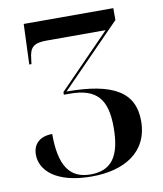

<svg xmlns="http://www.w3.org/2000/svg" viewBox="-82 -781 731 859"><g transform="rotate(-10 283.5 -351.5)"><path d="M266 11C414 11 526 -54 526 -196C526 -325 434 -383 220 -383L491 -660V-714H84L77 -531H87L90 -555C95 -607 114 -623 173 -623H440L206 -383V-371H232C355 -371 400 -317 400 -189C400 -54 355 1 262 1C166 1 124 -65 124 -207C70 -207 36 -179 36 -128C36 -58 103 11 266 11Z"/></g></svg>

Font: Noto Serif Display SemiCondensed SemiBold
Style: Regular
Weight: 600
Width: 4
Designer: Monotype Design Team
Foundry: Monotype Imaging Inc.
Version: Version 2.009